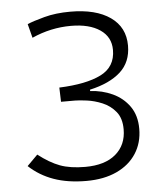

<svg xmlns="http://www.w3.org/2000/svg" viewBox="-52 -749 689 805"><g transform="rotate(-5 293.0 -346.5)"><path d="M279.8 9.8Q201.7 9.8 142.6 -11.2Q83.5 -32.2 39.1 -73.7L83.5 -118.2Q131.3 -81.1 174.1 -65.2Q216.8 -49.3 279.8 -49.3Q362.8 -49.3 408.2 -87.9Q453.6 -126.5 453.6 -192.4Q453.6 -239.3 430.9 -266.8Q408.2 -294.4 375.2 -308.1Q342.3 -321.8 310.5 -325.9Q278.8 -330.1 260.7 -330.1H202.1L200.2 -390.1Q314 -394.5 376 -425.5Q438 -456.5 438 -527.8Q438 -582.5 393.1 -613Q348.1 -643.6 271 -643.6Q185.5 -643.6 106.4 -607.9L91.3 -666.5Q114.3 -676.8 163.1 -689.9Q211.9 -703.1 273.4 -703.1Q380.9 -703.1 441.7 -660.4Q502.4 -617.7 502.4 -540.5Q502.4 -471.2 456.8 -429.9Q411.1 -388.7 327.6 -370.1V-364.3Q377.9 -361.8 421.6 -341.6Q465.3 -321.3 492.2 -283.2Q519 -245.1 519 -189Q519 -129.9 490 -85Q460.9 -40 407.2 -15.1Q353.5 9.8 279.8 9.8Z"/></g></svg>

Font: Cascadia Code NF Light
Style: Regular
Weight: 300
Monospace: yes
Designer: Aaron Bell
Foundry: Saja Typeworks
Version: Version 2404.023; ttfautohint (v1.8.4)